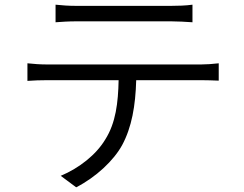

<svg xmlns="http://www.w3.org/2000/svg" viewBox="-20 -755 1040 819"><path d="M217 -735V-660C242 -662 273 -664 306 -664C362 -664 655 -664 710 -664C738 -664 772 -662 801 -660V-735C773 -731 737 -730 710 -730C655 -730 362 -730 305 -730C273 -730 245 -732 217 -735ZM97 -485V-410C125 -412 152 -413 183 -413H486C484 -317 474 -231 429 -160C390 -95 318 -38 239 -5L305 44C389 1 465 -70 501 -136C542 -212 558 -304 561 -413H837C861 -413 891 -412 913 -411V-485C889 -482 858 -480 837 -480C785 -480 240 -480 183 -480C152 -480 124 -482 97 -485Z"/></svg>

Font: Noto Sans CJK HK DemiLight
Style: Regular
Weight: 350
Designer: Ryoko NISHIZUKA 西塚涼子 (kana, bopomofo & ideographs); Paul D. Hunt (Latin, Greek & Cyrillic); Sandoll Communications 산돌커뮤니
Foundry: Adobe
Version: Version 2.004;hotconv 1.0.118;makeotfexe 2.5.65603